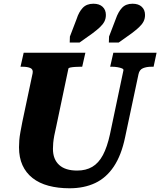

<svg xmlns="http://www.w3.org/2000/svg" viewBox="-20 -993 860 1030"><path d="M282 -316Q275 -287 271 -265Q267 -243 265.5 -226.5Q264 -210 264 -195Q264 -166 272.5 -144.5Q281 -123 297.5 -108Q314 -93 338 -85.5Q362 -78 394 -78Q441 -78 475 -98Q509 -118 532 -161Q555 -204 570 -273L642 -615Q644 -622 634.5 -626Q625 -630 610.5 -632.5Q596 -635 582 -635H571L588 -710H820L804 -635H793Q766 -635 747 -627Q728 -619 723 -595L651 -256Q631 -160 590.5 -99.5Q550 -39 490.5 -11Q431 17 353 17Q291 17 240.5 3.5Q190 -10 154.5 -38Q119 -66 100.5 -107Q82 -148 82 -203Q82 -221 83.5 -240.5Q85 -260 89.5 -284.5Q94 -309 100 -340L155 -600Q159 -621 143 -628Q127 -635 101 -635H90L107 -710H438L421 -635H411Q398 -635 383 -634Q368 -633 358 -631Q348 -629 347 -625ZM391 -891Q403 -929 424 -951Q445 -973 481 -973Q513 -973 530.5 -956.5Q548 -940 548 -913Q548 -893 540 -877.5Q532 -862 516 -847Q500 -832 476 -814L407 -765H354L355 -797ZM601 -891Q614 -929 634.5 -951Q655 -973 691 -973Q723 -973 740.5 -956.5Q758 -940 758 -913Q758 -893 750 -877.5Q742 -862 726 -847Q710 -832 686 -814L617 -765H564L565 -797Z"/></svg>

Font: Roboto Serif
Style: Bold Italic
Weight: 700
Italic angle: -10°
Designer: Greg Gazdowicz
Foundry: Commercial Type
Version: Version 1.008